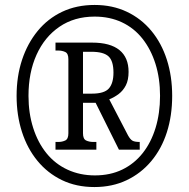

<svg xmlns="http://www.w3.org/2000/svg" viewBox="-20 -745 762 775"><path d="M361 10Q288 10 230 -18Q172 -46 131 -96Q90 -146 68.5 -213Q47 -280 47 -358Q47 -437 69 -503.5Q91 -570 132 -620Q173 -670 231 -697.5Q289 -725 362 -725Q434 -725 492 -697.5Q550 -670 591 -620.5Q632 -571 653.5 -504Q675 -437 675 -358Q675 -278 653.5 -211Q632 -144 590.5 -94.5Q549 -45 491 -17.5Q433 10 361 10ZM363 -37Q425 -37 473.5 -60.5Q522 -84 556 -127Q590 -170 608 -229Q626 -288 626 -358Q626 -429 607.5 -487.5Q589 -546 555 -589Q521 -632 472 -655Q423 -678 362 -678Q280 -678 220 -637Q160 -596 127.5 -524Q95 -452 95 -358Q95 -288 114 -228.5Q133 -169 168 -126Q203 -83 253 -60Q303 -37 363 -37ZM204 -141V-172H215Q231 -172 243.5 -178Q256 -184 256 -207V-506Q256 -529 243.5 -535Q231 -541 215 -541H204V-573H352Q425 -573 462 -543Q499 -513 499 -455Q499 -422 488 -400.5Q477 -379 459 -365.5Q441 -352 421 -344L497 -198Q506 -182 515 -177Q524 -172 544 -172V-141H460L366 -330H315V-207Q315 -184 327.5 -178Q340 -172 357 -172H369V-141ZM351 -367Q401 -367 419.5 -388Q438 -409 438 -452Q438 -499 418 -517.5Q398 -536 349 -536H315V-367Z"/></svg>

Font: Noto Serif Khmer Condensed
Style: Regular
Weight: 400
Width: 3
Designer: Danh Hong and the Monotype Design Team
Foundry: Monotype Imaging Inc.
Version: Version 2.004